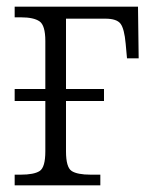

<svg xmlns="http://www.w3.org/2000/svg" viewBox="-20 -556 455 576"><path d="M24 0V-32H42Q82 -32 99 -43Q116 -54 116 -102V-253H24V-289H116V-433Q116 -480 98.5 -492Q81 -504 43 -504H24V-536H394L396 -381H361L357 -425Q353 -470 341.5 -485Q330 -500 296 -500H178V-289H292V-253H178V-102Q178 -54 195 -43Q212 -32 252 -32H281V0Z"/></svg>

Font: Noto Serif SemiCondensed Light
Style: Regular
Weight: 300
Width: 4
Designer: Monotype Design Team
Foundry: Monotype Imaging Inc.
Version: Version 2.013